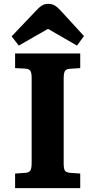

<svg xmlns="http://www.w3.org/2000/svg" viewBox="-20 -978 496 998"><path d="M58.5 0V-76L111.5 -79.5Q131 -81 137.7 -91.8Q144.5 -102.5 144.5 -130V-573.5Q144.5 -598 138.2 -609.2Q132 -620.5 108 -621.5L58.5 -624V-700H397V-624L343.5 -620.5Q324.5 -619.5 317.8 -609.2Q311 -599 311 -570V-126.5Q311 -101.5 317.3 -91.5Q323.5 -81.5 345.5 -79.5L397 -76V0ZM77.5 -741 40.5 -789 167.5 -922.5Q185 -941.5 198.7 -949.8Q212.5 -958 232 -958Q249 -958 263.5 -950Q278 -942 297.5 -920.5L416.5 -790.5L380 -741L229.5 -828Z"/></svg>

Font: Literata Variable Black
Style: Regular
Weight: 900
Designer: Latin by Veronika Burian and Jose Scaglione. Greek by Irene Vlachou. Cyrillic by Vera Evstafieva.
Foundry: TypeTogether
Version: Version 3.021